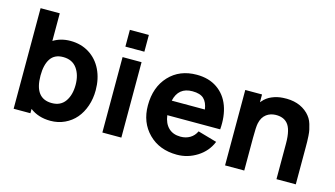

<svg xmlns="http://www.w3.org/2000/svg" viewBox="-87 -1067 2414 1383"><g transform="rotate(15 1119.5 -375.5)"><path d="M342.8 -578.1Q422.4 -578.1 483.2 -539.8Q543.9 -501.5 576.7 -434.1Q609.4 -366.7 609.4 -281.2Q609.4 -218.3 590.6 -163.6Q571.8 -108.9 538.1 -69.3Q504.4 -29.8 455.8 -7.1Q407.2 15.6 350.1 15.6Q260.3 15.6 197.8 -32.2V0H72.8V-750H215.8V-543.9Q271.5 -578.1 342.8 -578.1ZM327.1 -110.4Q392.6 -110.4 426 -158Q459.5 -205.6 459.5 -281.2Q459.5 -356 424.6 -404.1Q389.6 -452.1 321.8 -452.1Q257.8 -452.1 227.8 -407Q197.8 -361.8 197.8 -281.2Q197.8 -110.4 327.1 -110.4Z M734.4 -765.6H876V-640.6H734.4ZM734.4 -562.5V0H876V-562.5Z M1153.8 -241.7Q1161.6 -182.1 1195.3 -149.4Q1229 -116.7 1285.2 -116.7Q1324.7 -116.7 1355.2 -134.8Q1385.7 -152.8 1401.9 -187.5L1543.5 -147Q1513.2 -72.3 1443.6 -28.3Q1374 15.6 1293.5 15.6Q1162.6 15.6 1081.5 -65.7Q1000.5 -147 1000.5 -273.9Q1000.5 -410.6 1078.9 -494.4Q1157.2 -578.1 1285.2 -578.1Q1375.5 -578.1 1438.2 -534.7Q1501 -491.2 1528.6 -415.8Q1556.2 -340.3 1548.3 -241.7ZM1285.2 -455.1Q1180.7 -455.1 1157.7 -351.1H1404.8Q1397.5 -403.8 1370.1 -429.4Q1342.8 -455.1 1285.2 -455.1Z M2115.2 -517.6Q2129.9 -502.9 2140.9 -485.4Q2151.9 -467.8 2158.4 -445.8Q2165 -423.8 2168.9 -405.8Q2172.9 -387.7 2174.6 -360.4Q2176.3 -333 2176.5 -317.1Q2176.8 -301.3 2176.8 -272V0H2032.7V-265.6Q2032.7 -374 1995.6 -413.6Q1964.8 -447.3 1906.7 -445.8Q1868.2 -444.3 1840.3 -423.8Q1808.1 -399.9 1798.3 -352.1Q1792.5 -324.7 1792.5 -244.6V0H1649.4V-562.5H1774.4V-504.4Q1779.8 -509.8 1781.7 -512.7Q1807.6 -543.5 1846.2 -559.6Q1884.8 -575.7 1926.8 -578.1Q2045.4 -585.9 2115.2 -517.6Z"/></g></svg>

Font: Manrope3 ExtraBold
Style: Bold
Weight: 800
Width: 4
Designer: Mikhail Sharanda
Foundry: Mikhail Sharanda
Version: Version 3.000;PS 003.000;hotconv 1.0.88;makeotf.lib2.5.64775